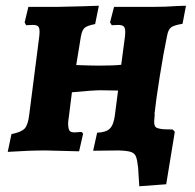

<svg xmlns="http://www.w3.org/2000/svg" viewBox="-20 -525 680 670"><path d="M563 -400Q551 -343 537.5 -258.5Q524 -174 519 -126L520 -127Q518 -105 518 -101Q518 -85 524.5 -80.5Q531 -76 550 -74L583 -73L590 -65L560 118L466 125L462 60Q459 33 454.5 21.5Q450 10 437.5 5.5Q425 1 395 0L305 1L319 -62Q350 -63 363.5 -76.5Q377 -90 381 -124L392 -209L331 -210Q305 -210 231 -203L221 -123Q220 -117 218.5 -105Q217 -93 218 -87Q219 -73 223.5 -68Q228 -63 241 -63Q246 -63 255 -64Q264 -65 265 -64Q267 -64 270 -58L256 3Q157 0 138 0Q82 0 7 5L20 -57Q55 -64 66.5 -77Q78 -90 82 -125L117 -398Q118 -405 118 -415Q118 -428 113 -433Q108 -438 94 -438L71 -437L66 -447L79 -501H112H179L265 -503L325 -505L312 -441Q285 -436 275.5 -428Q266 -420 262 -396L246 -298Q298 -296 325 -296Q377 -296 403 -299L416 -397Q417 -404 417 -414Q417 -428 411.5 -433Q406 -438 392 -438L370 -437L364 -447L378 -501H408H514Q559 -501 598 -504L629 -505L617 -442Q587 -437 577 -429.5Q567 -422 563 -400Z"/></svg>

Font: Alegreya SC ExtraBold
Style: Italic
Weight: 800
Italic angle: -7°
Designer: Juan Pablo del Peral
Foundry: Huerta Tipografica
Version: Version 2.007; ttfautohint (v1.6)